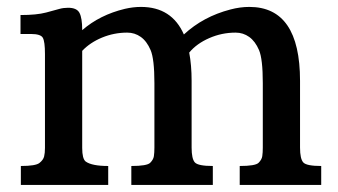

<svg xmlns="http://www.w3.org/2000/svg" viewBox="-20 -524 958 544"><path d="M686.5 -504.4Q830.1 -504.4 830.1 -294.9V-106Q830.1 -73.7 839.4 -63.7Q848.6 -53.7 890.1 -53.7V0H659.2V-53.7Q703.6 -53.7 712.6 -62.7Q721.7 -71.8 723.1 -81.5Q724.6 -91.3 724.6 -106V-288.6Q724.6 -356.9 713.9 -382.1Q703.1 -407.2 686 -419.4Q668.9 -431.6 647.5 -431.6Q608.4 -431.6 572.8 -416Q537.1 -400.4 516.1 -375Q522.9 -339.4 522.9 -294.9V-106Q522.9 -73.7 532.2 -63.7Q541.5 -53.7 583 -53.7V0H352.1V-53.7Q396.5 -53.7 405.5 -62.7Q414.6 -71.8 416 -81.5Q417.5 -91.3 417.5 -106V-288.6Q417.5 -356.9 406.7 -382.1Q396 -407.2 378.9 -419.4Q361.8 -431.6 340.3 -431.6Q303.2 -431.6 269 -417.5Q234.9 -403.3 212.9 -379.9V-105Q212.9 -74.2 222.7 -66.4Q240.2 -53.7 286.6 -53.7V0H39.1V-53.7Q81.1 -53.7 91.8 -62.3Q102.5 -70.8 105 -80.6Q107.4 -90.3 107.4 -105V-371.1Q107.4 -406.2 101.3 -417Q95.2 -427.7 67.9 -427.7H38.1V-481.4Q84 -481.4 110.6 -488.5Q137.2 -495.6 148.4 -498.8Q159.7 -502 172.9 -502Q197.8 -502 205.3 -487.3Q212.9 -472.7 212.9 -439.5V-438.5Q262.7 -481.9 334 -499Q357.4 -504.4 379.4 -504.4Q466.8 -504.4 501 -426.3Q555.7 -477.1 632.8 -497.1Q660.2 -504.4 686.5 -504.4Z"/></svg>

Font: Arbutus Slab
Style: Regular
Weight: 400
Version: Version 1.002; ttfautohint (v0.92) -l 10 -r 16 -G 200 -x 7 -